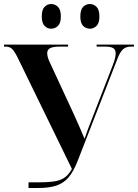

<svg xmlns="http://www.w3.org/2000/svg" viewBox="-20 -936 687 956"><path d="M428 -793Q408 -793 394 -807Q380 -821 380 -854Q380 -888 394 -902Q408 -916 428 -916Q446 -916 460.5 -902Q475 -888 475 -854Q475 -821 460.5 -807Q446 -793 428 -793ZM234 -793Q216 -793 202 -807Q188 -821 188 -854Q188 -888 202 -902Q216 -916 234 -916Q254 -916 268.5 -902Q283 -888 283 -854Q283 -821 268.5 -807Q254 -793 234 -793ZM122 0V-28H168Q213 -28 245 -32Q277 -36 299 -50Q321 -64 338 -95L67 -651Q52 -681 40 -692.5Q28 -704 7 -704H0V-714H319V-704H278Q245 -704 230 -696.5Q215 -689 215 -671Q215 -662 218.5 -649.5Q222 -637 230 -621L344 -375Q359 -342 373 -310.5Q387 -279 401 -245Q410 -271 418 -293Q426 -315 435 -337L541 -610Q556 -648 556 -670Q556 -689 543.5 -696.5Q531 -704 503 -704H461V-714H647V-704H633Q608 -704 593 -691Q578 -678 565 -644L366 -133Q346 -82 321.5 -53Q297 -24 261 -12Q225 0 171 0Z"/></svg>

Font: Noto Serif Display SemiCondensed
Style: Bold
Weight: 700
Width: 4
Designer: Monotype Design Team
Foundry: Monotype Imaging Inc.
Version: Version 2.009